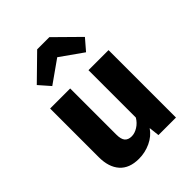

<svg xmlns="http://www.w3.org/2000/svg" viewBox="-235 -934 1069 1069"><g transform="rotate(-45 300.0 -399.0)"><path d="M228 -168Q228 -131 241.5 -115.5Q255 -100 282 -100Q306 -100 331 -115.5Q356 -131 372 -158V-531H530V0H392L385 -62Q359 -24 315 -3.5Q271 17 222 17Q147 17 108.5 -26.5Q70 -70 70 -148V-531H228ZM110 -676 252 -815H348L489 -676L433 -611L300 -705L167 -611Z"/></g></svg>

Font: Fira Mono
Style: Bold
Weight: 700
Monospace: yes
Designer: Carrois Corporate & Edenspiekermann AG
Foundry: Carrois Corporate GbR & Edenspiekermann AG
Version: Version 3.206